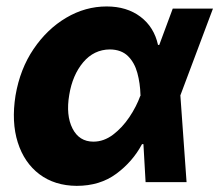

<svg xmlns="http://www.w3.org/2000/svg" viewBox="-20 -573 690 604"><path d="M221.2 11.7Q151.9 11.2 104 -24.9Q56.2 -61 35.9 -125Q15.6 -189 28.8 -272.5Q43 -356 85.7 -418.9Q128.4 -481.9 188.5 -517.3Q248.5 -552.7 315.4 -552.7Q378.9 -552.7 421.9 -520.3Q464.8 -487.8 477.1 -431.6H481L523.4 -545.9H649.9L547.4 -272.9L566.9 0H438L431.2 -119.6H426.8Q397.5 -64.5 345.9 -26.4Q294.4 11.7 221.2 11.7ZM422.4 -272.9 421.9 -274.4Q420.9 -311 412.1 -343.5Q403.3 -376 382.6 -396.5Q361.8 -417 325.7 -417.5Q275.4 -417 241.7 -377Q208 -336.9 197.8 -274.4Q187 -210.4 208 -168.9Q229 -127.4 273.9 -127.4Q306.6 -127.4 335.7 -149.4Q364.7 -171.4 387 -204.6Q409.2 -237.8 421.4 -271.5Z"/></svg>

Font: Inter Display Extra Bold
Style: Italic
Weight: 800
Italic angle: -9.39999°
Designer: Rasmus Andersson
Foundry: rsms
Version: Version 4.000;git-4fc901f